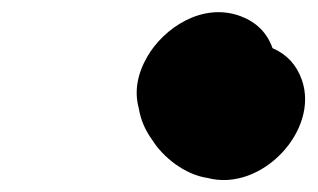

<svg xmlns="http://www.w3.org/2000/svg" viewBox="-20 -916 521 315"><path d="M475.2 -785C466.5 -809.7 450.4 -827 427.1 -837C418.2 -862.3 400.6 -879.8 374.6 -889.5C311.4 -912.9 248.4 -869.2 221.9 -823.5C205.1 -794.5 200.3 -766.3 207.5 -739C211.1 -718.8 217.6 -703.4 230 -686C247.2 -658.8 282.3 -629.6 320.6 -624C409.4 -600.6 504.4 -702.6 475.2 -785Z"/></svg>

Font: Smoothie
Style: BlkIt
Weight: 900
Foundry: Cannot Into Space Fonts
Version: Version 0.8